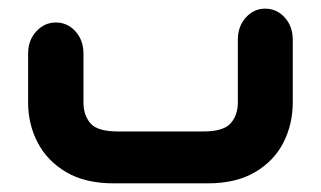

<svg xmlns="http://www.w3.org/2000/svg" viewBox="-20 -424 742 444"><path d="M460 0H243Q177 0 133 -26Q89 -52 67 -94.5Q45 -137 45 -187V-300Q45 -331 64 -351.5Q83 -372 109 -372Q136 -372 154.5 -351.5Q173 -331 173 -300V-187Q173 -158 189 -139Q205 -120 253 -120H450Q497 -120 513.5 -139Q530 -158 530 -187V-332Q530 -363 548.5 -383.5Q567 -404 593 -404Q620 -404 638.5 -383.5Q657 -363 657 -332V-187Q657 -137 635.5 -94.5Q614 -52 570 -26Q526 0 460 0Z"/></svg>

Font: Beiruti ExtraBold
Style: Regular
Weight: 800
Designer: Arlette Boutros
Foundry: Boutros
Version: Version 1.41